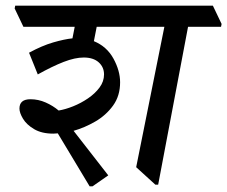

<svg xmlns="http://www.w3.org/2000/svg" viewBox="-20 -640 806 681"><path d="M169 -166Q128 -166 101 -182Q74 -198 61.5 -219Q49 -240 49 -255Q49 -288 88 -288Q116 -288 142 -276.5Q168 -265 188 -248Q212 -252 239.5 -263Q267 -274 292 -291Q317 -308 333 -329.5Q349 -351 349 -376Q349 -402 330 -419Q311 -436 277 -436Q246 -436 206 -420.5Q166 -405 114 -376L83 -453Q129 -478 168.5 -489.5Q208 -501 237 -504L245 -545H63L32 -610L34 -620H735L766 -555L764 -545H647L541 15H531L463 -47L563 -545H323L313 -494Q359 -475 382.5 -432Q406 -389 406 -348Q406 -300 381 -265.5Q356 -231 318 -209Q280 -187 241 -176L364 -18L308 21H298L185 -167Q177 -166 169 -166Z"/></svg>

Font: Tiro Devanagari Sanskrit
Style: Italic
Weight: 400
Italic angle: -11°
Designer: Devanagari: John Hudson & Fiona Ross, assisted by Paul Hanslow. Latin: John Hudson with Paul Hanslow, assisted by Kaja S
Foundry: Tiro Typeworks Ltd.
Version: Version 1.52